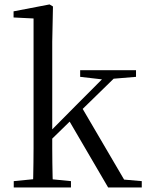

<svg xmlns="http://www.w3.org/2000/svg" viewBox="-20 -825 647 845"><path d="M40.5 0V-27.8L150.1 -38.6H182.7L292.3 -27.8V0ZM124.7 0Q125.7 -20.2 126.2 -48.5Q126.7 -76.8 127.2 -108.6Q127.7 -140.5 127.7 -171.6Q127.7 -202.7 127.7 -228.5V-743.7L39.7 -748.1V-775.1L198.1 -805.5L213.1 -796.5L209.9 -641V-231Q209.9 -204.6 209.9 -172.7Q209.9 -140.9 210.4 -108.8Q210.9 -76.8 211.5 -48.5Q212.1 -20.2 213.1 0ZM169.4 -175.4V-218.6H173.2L320.5 -367.2L468.9 -516H518.5ZM455.9 0 280.9 -299.4 338.6 -354.8 526.2 -34.6 603.9 -27.8V0ZM332.8 -486.8V-516H578.6V-486.8L461.8 -477.1L443 -474.1Z"/></svg>

Font: Source Han Serif JP VF
Style: Regular
Weight: 250
Designer: Ryoko NISHIZUKA 西塚涼子 (kana & ideographs); Frank Grießhammer (Latin, Greek & Cyrillic); Wenlong ZHANG 张文龙 (bopomofo); San
Foundry: Adobe
Version: Version 2.001;hotconv 1.1.0;makeotfexe 2.6.0